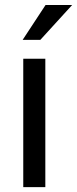

<svg xmlns="http://www.w3.org/2000/svg" viewBox="-20 -770 317 790"><path d="M166.5 0H75.7V-528.3H166.5ZM167.5 -749.5H276.9L146 -606H73.2Z"/></svg>

Font: RobotoSquareBracket
Style: Square-Bracket
Weight: 400
Version: Version 2.137; 2017